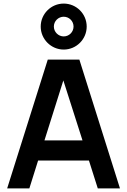

<svg xmlns="http://www.w3.org/2000/svg" viewBox="-20 -1053 710 1073"><path d="M20 0H144L193 -156H477L526.5 0H650.5L423.5 -720H247ZM207.5 -904.5C207.5 -834 265.5 -776 336 -776C407 -776 464.5 -834 464.5 -904.5C464.5 -975.5 407 -1033 336 -1033C265.5 -1033 207.5 -975.5 207.5 -904.5ZM228.5 -268.5 334 -603.5 441 -268.5ZM281 -904.5C281 -935 306 -959.5 336 -959.5C366.5 -959.5 391 -935 391 -904.5C391 -874.5 366.5 -849.5 336 -849.5C306 -849.5 281 -874.5 281 -904.5Z"/></svg>

Font: Manrope
Style: Bold
Weight: 700
Designer: Mikhail Sharanda
Foundry: Mikhail Sharanda
Version: Version 4.505;FEAKit 1.0